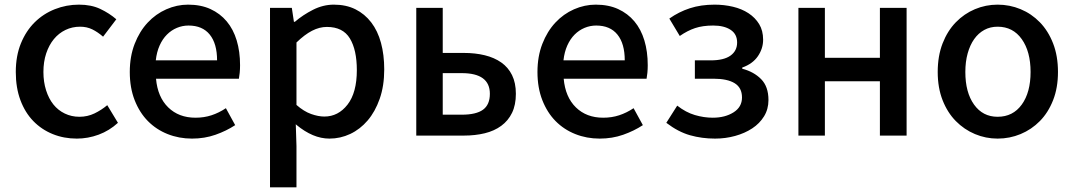

<svg xmlns="http://www.w3.org/2000/svg" viewBox="-20 -584 4625 827"><path d="M311 13Q255 13 207 -6.5Q159 -26 123.5 -62.5Q88 -99 68 -152.5Q48 -206 48 -274Q48 -343 70 -397Q92 -451 129.5 -488Q167 -525 216.5 -544.5Q266 -564 320 -564Q373 -564 412 -545.5Q451 -527 481 -501L424 -426Q401 -446 377.5 -457.5Q354 -469 325 -469Q291 -469 262 -455Q233 -441 212 -415.5Q191 -390 179 -354Q167 -318 167 -274Q167 -231 178.5 -195Q190 -159 210 -134Q230 -109 259 -95Q288 -81 322 -81Q357 -81 387 -95.5Q417 -110 442 -131L488 -55Q451 -21 405 -4Q359 13 311 13Z M807 13Q751 13 702 -6.5Q653 -26 617 -62.5Q581 -99 560 -152.5Q539 -206 539 -274Q539 -341 560 -395Q581 -449 616 -486.5Q651 -524 696.5 -544Q742 -564 790 -564Q845 -564 886.5 -545Q928 -526 956.5 -492Q985 -458 999.5 -410Q1014 -362 1014 -303Q1014 -286 1012.5 -270.5Q1011 -255 1009 -245H652Q659 -166 704.5 -121.5Q750 -77 822 -77Q859 -77 891 -87.5Q923 -98 953 -118L993 -45Q955 -20 908 -3.5Q861 13 807 13ZM915 -324Q915 -396 883.5 -435Q852 -474 792 -474Q766 -474 742 -464Q718 -454 699 -435Q680 -416 667.5 -388Q655 -360 651 -324Z M1237 -550 1246 -490H1250Q1285 -520 1328.5 -542Q1372 -564 1418 -564Q1471 -564 1511 -544Q1551 -524 1579 -487.5Q1607 -451 1621 -399.5Q1635 -348 1635 -285Q1635 -214 1615.5 -158.5Q1596 -103 1563.5 -65Q1531 -27 1488.5 -7Q1446 13 1399 13Q1363 13 1327.5 -2Q1292 -17 1257 -46L1254 -49L1257 45V223H1143V-550ZM1257 -132Q1289 -104 1320 -93Q1351 -82 1377 -82Q1437 -82 1477 -133.5Q1517 -185 1517 -282Q1517 -369 1487 -418.5Q1457 -468 1388 -468Q1356 -468 1324 -451.5Q1292 -435 1257 -401Z M1773 0V-550H1887V-356H1978Q2027 -356 2068 -346Q2109 -336 2139 -315Q2169 -294 2185.5 -260.5Q2202 -227 2202 -180Q2202 -132 2185.5 -98Q2169 -64 2139 -42Q2109 -20 2068 -10Q2027 0 1978 0ZM1887 -269V-90H1969Q2031 -90 2060.5 -111.5Q2090 -133 2090 -180Q2090 -269 1969 -269Z M2563 13Q2507 13 2458 -6.5Q2409 -26 2373 -62.5Q2337 -99 2316 -152.5Q2295 -206 2295 -274Q2295 -341 2316 -395Q2337 -449 2372 -486.5Q2407 -524 2452.5 -544Q2498 -564 2546 -564Q2601 -564 2642.5 -545Q2684 -526 2712.5 -492Q2741 -458 2755.5 -410Q2770 -362 2770 -303Q2770 -286 2768.5 -270.5Q2767 -255 2765 -245H2408Q2415 -166 2460.5 -121.5Q2506 -77 2578 -77Q2615 -77 2647 -87.5Q2679 -98 2709 -118L2749 -45Q2711 -20 2664 -3.5Q2617 13 2563 13ZM2671 -324Q2671 -396 2639.5 -435Q2608 -474 2548 -474Q2522 -474 2498 -464Q2474 -454 2455 -435Q2436 -416 2423.5 -388Q2411 -360 2407 -324Z M3060 13Q3003 13 2952 -1.5Q2901 -16 2850 -55L2897 -129Q2934 -100 2973 -88.5Q3012 -77 3050 -77Q3103 -77 3139.5 -100Q3176 -123 3176 -164Q3176 -206 3144.5 -225.5Q3113 -245 3053 -245H2973V-324H3041Q3098 -324 3126.5 -344.5Q3155 -365 3155 -401Q3155 -437 3127 -455.5Q3099 -474 3052 -474Q3007 -474 2974 -463Q2941 -452 2908 -429L2863 -504Q2904 -533 2951.5 -548.5Q2999 -564 3058 -564Q3099 -564 3137 -555Q3175 -546 3204 -527Q3233 -508 3250 -480Q3267 -452 3267 -413Q3267 -375 3244.5 -342Q3222 -309 3177 -293V-288Q3227 -275 3258.5 -243Q3290 -211 3290 -153Q3290 -114 3271 -83Q3252 -52 3220 -31Q3188 -10 3146.5 1.5Q3105 13 3060 13Z M3419 -550H3533V-335H3770V-550H3885V0H3770V-234H3533V0H3419Z M4277 13Q4226 13 4179.5 -6.5Q4133 -26 4097 -62.5Q4061 -99 4040 -152.5Q4019 -206 4019 -274Q4019 -343 4040 -397Q4061 -451 4097 -488Q4133 -525 4179.5 -544.5Q4226 -564 4277 -564Q4329 -564 4376 -544.5Q4423 -525 4459 -488Q4495 -451 4516 -397Q4537 -343 4537 -274Q4537 -206 4516 -152.5Q4495 -99 4459 -62.5Q4423 -26 4376 -6.5Q4329 13 4277 13ZM4277 -81Q4343 -81 4381 -133.5Q4419 -186 4419 -274Q4419 -362 4381 -415.5Q4343 -469 4277 -469Q4245 -469 4219.5 -455Q4194 -441 4176 -415.5Q4158 -390 4148 -354Q4138 -318 4138 -274Q4138 -186 4175.5 -133.5Q4213 -81 4277 -81Z"/></svg>

Font: Kinto Sans Med
Style: Regular
Weight: 500
Designer: Authors: Ryoko NISHIZUKA  (kana & ideographs); Paul D. Hunt (Latin, Greek & Cyrillic); Wenlong ZHANG  (bopomofo); Sandol
Foundry: Adobe Systems Incorporated, ookami Inc.
Version: Version 0.001